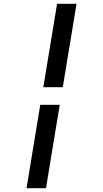

<svg xmlns="http://www.w3.org/2000/svg" viewBox="-20 -843 540 1006"><path d="M207 -386 279 -823H381L309 -386ZM119 143 191 -294H293L221 143Z"/></svg>

Font: Iosevka Term Curly Semibold
Style: Italic
Weight: 600
Italic angle: -9°
Designer: Belleve Invis
Foundry: Belleve Invis
Version: Version 32.3.0